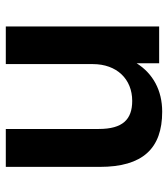

<svg xmlns="http://www.w3.org/2000/svg" viewBox="22 -602 590 675"><g transform="rotate(-90 317.5 -264.0)"><path d="M262.7 10.7C338.4 10.7 397 -22 433.1 -79.1V0H562.5V-539.1H430.2V-233.4C430.2 -148.9 377.4 -94.7 300.8 -94.7C235.8 -94.7 202.1 -127.9 202.1 -212.4V-539.1H68.8V-208.5C68.8 -58.1 133.3 10.7 262.7 10.7Z"/></g></svg>

Font: Winston SemiBold
Style: Regular
Weight: 600
Designer: Vernon Adams, Kim Jin-seong, David Berlow, Cristiano Sobral
Foundry: The Winston Project Authors
Version: Version 3.004